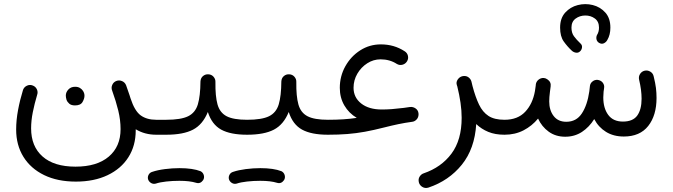

<svg xmlns="http://www.w3.org/2000/svg" viewBox="-20 -645 3297 940"><path d="M351.6 244.1Q261.7 244.1 196 212.2Q130.4 180.2 94.7 122.8Q59.1 65.4 59.1 -10.7Q59.1 -57.1 68.4 -106.4Q77.6 -155.8 92.8 -205.1Q98.1 -219.2 112.1 -225.6Q126 -231.9 139.6 -226.6Q153.8 -221.7 160.4 -208Q167 -194.3 161.6 -179.7Q148.9 -137.2 140.6 -95.7Q132.3 -54.2 132.3 -16.6Q132.3 71.8 188.5 121.3Q244.6 170.9 349.6 170.9Q454.6 170.9 512.5 121.8Q570.3 72.8 570.3 -12.7Q570.3 -57.1 559.1 -103.3Q547.9 -149.4 529.3 -200.7Q523.4 -215.3 529.5 -229.2Q535.6 -243.2 549.3 -248.5Q563.5 -253.9 577.4 -248Q591.3 -242.2 597.2 -228Q606.4 -203.6 613.8 -180.2Q614.3 -179.7 614.3 -179.2V-178.7Q616.7 -170.9 619.1 -163.6Q639.2 -101.6 668.9 -80.1Q698.7 -58.6 744.6 -58.6H745.1Q760.7 -58.6 771 -48.1Q781.2 -37.6 781.2 -22Q781.2 -6.8 771 3.9Q760.7 14.6 745.1 14.6H744.6Q688.5 14.6 644.5 -12.2Q644.5 -9.3 644.5 -6.8Q644.5 68.4 608.6 124.8Q572.8 181.2 506.8 212.6Q440.9 244.1 351.6 244.1ZM302.2 -176.8Q302.2 -193.4 314.7 -206.8Q327.1 -220.2 347.7 -220.2Q361.8 -220.2 371.3 -214.4Q380.9 -208.5 386.2 -200.2Q393.6 -189 393.6 -176.3Q393.6 -162.1 384 -145.5Q374.5 -128.9 347.2 -128.9Q329.1 -128.9 319.3 -137.2Q309.6 -145.5 305.7 -156.2Q302.2 -168.5 302.2 -176.8Z M708 -22Q708 -37.6 719 -48.1Q730 -58.6 745.1 -58.6H793.9Q809.6 -58.6 820.3 -48.1Q831.1 -37.6 831.1 -22Q831.1 -6.8 820.3 3.9Q809.6 14.6 793.9 14.6H745.1Q730 14.6 719 3.9Q708 -6.8 708 -22Z M756.8 -22Q756.8 -37.6 767.8 -48.1Q778.8 -58.6 793.9 -58.6Q865.7 -58.6 901.1 -75.9Q936.5 -93.3 948.7 -134.3Q960.9 -175.3 961.4 -246.1Q962.4 -263.2 973.9 -272.7Q985.4 -282.2 1000.5 -281.2Q1016.1 -280.3 1025.9 -268.8Q1035.6 -257.3 1034.7 -242.7Q1033.7 -174.3 1044.9 -133.8Q1056.2 -93.3 1089.6 -75.9Q1123 -58.6 1189.5 -58.6H1189.9Q1205.6 -58.6 1215.8 -48.1Q1226.1 -37.6 1226.1 -22Q1226.1 -6.8 1215.8 3.9Q1205.6 14.6 1189.9 14.6H1189.5Q1108.4 14.6 1062.7 -10.5Q1017.1 -35.6 997.6 -96.7Q972.7 -35.2 925 -10.3Q877.4 14.6 793.9 14.6Q778.8 14.6 767.8 3.9Q756.8 -6.8 756.8 -22ZM705.1 233.4Q701.7 221.7 707.5 210.7Q713.4 199.7 725.6 196.3Q751.5 187.5 787.4 182.9Q823.2 178.2 858.4 178.2Q923.8 178.2 962.4 193.4Q974.1 199.7 977.8 212.6Q981.4 225.6 974.6 236.8Q960.9 256.3 940.4 250Q908.7 240.2 858.4 240.2Q824.7 240.2 793.7 243.7Q762.7 247.1 742.7 253.9Q730.5 257.3 719.7 251Q709 244.6 705.1 233.4Z M1152.8 -22Q1152.8 -37.6 1163.8 -48.1Q1174.8 -58.6 1189.9 -58.6Q1261.7 -58.6 1297.1 -75.9Q1332.5 -93.3 1344.7 -134.3Q1356.9 -175.3 1357.4 -246.1Q1358.4 -263.2 1369.9 -272.7Q1381.3 -282.2 1396.5 -281.2Q1412.1 -280.3 1421.9 -268.8Q1431.6 -257.3 1430.7 -242.7Q1429.7 -174.3 1440.9 -133.8Q1452.1 -93.3 1485.6 -75.9Q1519 -58.6 1585.4 -58.6H1585.9Q1601.6 -58.6 1611.8 -48.1Q1622.1 -37.6 1622.1 -22Q1622.1 -6.8 1611.8 3.9Q1601.6 14.6 1585.9 14.6H1585.4Q1504.4 14.6 1458.7 -10.5Q1413.1 -35.6 1393.6 -96.7Q1368.7 -35.2 1321 -10.3Q1273.4 14.6 1189.9 14.6Q1174.8 14.6 1163.8 3.9Q1152.8 -6.8 1152.8 -22ZM1101.1 233.4Q1097.7 221.7 1103.5 210.7Q1109.4 199.7 1121.6 196.3Q1147.5 187.5 1183.3 182.9Q1219.2 178.2 1254.4 178.2Q1319.8 178.2 1358.4 193.4Q1370.1 199.7 1373.8 212.6Q1377.4 225.6 1370.6 236.8Q1356.9 256.3 1336.4 250Q1304.7 240.2 1254.4 240.2Q1220.7 240.2 1189.7 243.7Q1158.7 247.1 1138.7 253.9Q1126.5 257.3 1115.7 251Q1105 244.6 1101.1 233.4Z M1549.3 -22Q1549.3 -37.6 1560.1 -48.1Q1570.8 -58.6 1585.9 -58.6Q1626 -58.6 1659.9 -60.8Q1693.8 -63 1726.6 -67.9Q1688 -90.8 1665.8 -128.9Q1643.6 -167 1643.6 -214.8Q1643.6 -272 1670.7 -320.6Q1697.8 -369.1 1743.4 -398.4Q1789.1 -427.7 1844.7 -427.7Q1909.2 -427.7 1960.4 -394.5Q1973.6 -386.7 1977.1 -372.1Q1980.5 -357.4 1972.7 -344.7Q1964.8 -332 1950.4 -328.1Q1936 -324.2 1922.9 -332Q1888.2 -354.5 1843.3 -354.5Q1808.1 -354.5 1778.1 -335.2Q1748 -315.9 1729.5 -284.2Q1710.9 -252.4 1710.9 -215.3Q1710.9 -168 1748.3 -138.4Q1785.6 -108.9 1849.1 -108.9Q1873 -108.9 1898.4 -110.8Q1923.8 -112.8 1956.1 -116.7Q1970.7 -119.1 1986.8 -121.1Q2001.5 -123 2014.2 -114.5Q2026.9 -106 2028.8 -90.8Q2029.8 -84 2028.3 -77.1Q2025.9 -65.9 2018.1 -58.6Q2009.8 -50.3 1998.5 -48.8Q1962.4 -43.9 1929.9 -37.1Q1897.5 -30.3 1858.9 -20.5Q1809.1 -7.8 1766.4 0Q1723.6 7.8 1680.4 11.2Q1637.2 14.6 1585.9 14.6Q1570.8 14.6 1560.1 3.9Q1549.3 -6.8 1549.3 -22Z M2216.8 -228Q2211.9 -242.2 2220.7 -255.4Q2229.5 -268.6 2244.1 -272Q2247.6 -272.9 2251 -272.9Q2251.5 -272.9 2252 -272.9Q2252 -272.9 2252 -272.9Q2265.6 -273.4 2275.4 -265.1Q2285.2 -256.8 2288.1 -245.6Q2291 -234.4 2293.5 -223.1Q2307.6 -169.9 2325.2 -133.1Q2342.8 -96.2 2371.6 -77.4Q2400.4 -58.6 2449.7 -58.6H2450.2Q2465.8 -58.6 2476.1 -48.1Q2486.3 -37.6 2486.3 -22Q2486.3 -6.8 2476.1 3.9Q2465.8 14.6 2450.2 14.6H2449.7Q2404.3 14.6 2370.6 0.7Q2336.9 -13.2 2311.5 -37.6Q2304.2 83 2241 161.4Q2177.7 239.7 2077.6 273.4Q2061.5 278.3 2048.3 270.5Q2035.2 262.7 2031.2 249.5Q2026.4 232.4 2034.2 220Q2042 207.5 2054.2 203.6Q2140.1 174.3 2190.2 107.4Q2240.2 40.5 2240.2 -68.4Q2240.2 -103.5 2234.6 -142.1Q2229 -180.7 2218.8 -222.2Q2217.8 -225.1 2216.8 -228Z M2413.6 -22Q2413.6 -37.6 2424.3 -48.1Q2435.1 -58.6 2450.2 -58.6Q2514.2 -58.6 2551 -97.4Q2587.9 -136.2 2599.1 -199.7Q2600.6 -210.9 2603 -227.1V-229.5Q2604.5 -245.1 2616.2 -254.6Q2627.9 -264.2 2642.6 -263.2Q2652.3 -262.2 2660.2 -256.3Q2679.2 -243.7 2675.8 -221.2L2675.3 -217.8Q2674.3 -206.5 2672.4 -195.3Q2668.9 -168.9 2668.9 -148.4Q2668.9 -105 2690.7 -76.9Q2712.4 -48.8 2752.4 -48.8Q2801.8 -48.8 2828.6 -89.6Q2855.5 -130.4 2865.2 -197.8Q2866.2 -209 2868.2 -224.1Q2869.6 -235.4 2877.4 -243.2Q2878.4 -244.1 2878.9 -244.6Q2878.9 -244.6 2878.9 -244.6Q2890.6 -255.4 2906.2 -253.9Q2913.6 -252.9 2919.9 -249.5Q2929.2 -244.6 2934.3 -234.9Q2939.5 -225.1 2937.5 -213.9Q2937 -211.4 2937 -209.5Q2936 -202.6 2935.1 -196.3Q2933.6 -180.7 2933.6 -168Q2933.6 -115.2 2957.8 -82.5Q2981.9 -49.8 3029.8 -49.8Q3078.6 -49.8 3099.9 -79.3Q3121.1 -108.9 3121.1 -161.6Q3121.1 -204.6 3108.9 -254.9Q3105.5 -270 3113.5 -282.7Q3121.6 -295.4 3135.7 -298.8Q3150.4 -302.2 3163.6 -294.4Q3176.8 -286.6 3180.2 -271.5Q3188.5 -237.8 3191.4 -214.4Q3194.3 -190.9 3194.3 -165.5Q3194.3 -80.1 3153.6 -28.3Q3112.8 23.4 3034.2 23.4Q2983.9 23.4 2947 0.7Q2910.2 -22 2889.2 -62Q2864.7 -22.5 2828.9 1Q2793 24.4 2747.1 24.4Q2700.7 24.4 2666.5 -0.2Q2632.3 -24.9 2614.3 -64.5Q2584.5 -28.3 2543 -6.8Q2501.5 14.6 2450.2 14.6Q2435.1 14.6 2424.3 3.9Q2413.6 -6.8 2413.6 -22ZM2722.2 -509.8Q2722.2 -555.7 2747.1 -583.3Q2772 -610.8 2808.6 -620.1Q2845.2 -629.4 2881.8 -620.4Q2918.5 -611.3 2943.4 -583.7Q2968.3 -556.2 2968.3 -509.8Q2968.3 -509.8 2968.3 -509.8Q2968.3 -474.6 2953.6 -449.7Q2948.2 -439 2937 -433.3Q2925.8 -427.7 2913.1 -435.1Q2903.3 -440.9 2900.6 -451.4Q2897.9 -461.9 2902.3 -472.7Q2912.6 -488.3 2912.6 -509.8Q2912.6 -539.6 2892.3 -554.4Q2872.1 -569.3 2845.2 -569.1Q2818.4 -568.8 2798.1 -554Q2777.8 -539.1 2777.8 -509.8Q2777.8 -484.4 2789.8 -467.8Q2801.8 -451.2 2822.8 -431.2Q2831.1 -423.3 2829.3 -411.9Q2827.6 -400.4 2819.3 -393.1Q2811 -385.3 2799.3 -387.2Q2787.6 -389.2 2779.3 -397Q2757.8 -417 2740 -441.9Q2722.2 -466.8 2722.2 -509.8Z"/></svg>

Font: Mikhak-FD Regular
Style: FD-Regular
Weight: 400
Designer: Amin Abedi
Version: Version 3.2